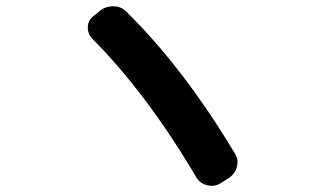

<svg xmlns="http://www.w3.org/2000/svg" viewBox="-20 -674 1040 617"><path d="M611.3 -103.5Q452.1 -373 277.3 -548.8Q261.7 -564.5 262.2 -586.9Q262.7 -609.4 281.2 -623L301.8 -639.6Q320.3 -654.3 345.2 -653.8Q370.1 -653.3 386.7 -635.7Q571.3 -454.1 735.4 -179.7Q747.1 -160.2 741.2 -137.7Q735.4 -115.2 714.8 -101.6L688.5 -85Q669.9 -73.2 646.5 -78.6Q623 -84 611.3 -103.5Z"/></svg>

Font: Rounded Mgen+ 1mn bold
Style: Bold
Weight: 700
Designer: [Source Han Sans]
Ryoko NISHIZUKA  (kana & ideographs); Paul D. Hunt (Latin, Greek & Cyrillic); Wenlong ZHANG  (bopomofo
Version: Version 1.059.20150602